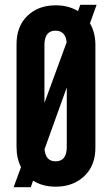

<svg xmlns="http://www.w3.org/2000/svg" viewBox="-20 -765 453 795"><path d="M36.5 10H107.5L117 -17Q156.5 8 210.5 8Q283.5 8 329.8 -36.5Q376 -81 375 -156.5V-578.5Q375 -630 352.5 -668.5L380 -745H312.5L303 -719Q263.5 -743 210.5 -743Q138 -743 92.8 -698.8Q47.5 -654.5 48.5 -578.5V-156.5Q48.5 -109 67 -73ZM164 -578.5Q164 -638 210 -638Q251 -638 256 -590L164 -339ZM210 -97Q168.5 -97 164.5 -147.5L256.5 -403V-156.5Q256.5 -97 210 -97Z"/></svg>

Font: League Gothic SemiExpanded
Style: Regular
Weight: 400
Width: 6
Designer: The League of Moveable Type
Version: Version 1.600; ttfautohint (v1.8.3)